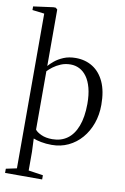

<svg xmlns="http://www.w3.org/2000/svg" viewBox="-117 -881 762 1173"><g transform="rotate(10 264.0 -295.0)"><path d="M1 229V203L67.5 189V-771L-7 -780V-802.5L115.5 -819H130L141.5 -809.5V-459Q153 -473 175.2 -491.5Q197.5 -510 230 -523.8Q262.5 -537.5 305 -537.5Q364.5 -537.5 410.2 -509Q456 -480.5 482 -424Q508 -367.5 508 -282.5Q508 -220 489 -166.8Q470 -113.5 435.5 -73.5Q401 -33.5 354 -11.2Q307 11 251 11Q215.5 11 185 5Q154.5 -1 137 -8.5L140.5 74.5V189.5L231 203V229ZM248.5 -24Q302.5 -24 341.2 -51.8Q380 -79.5 401.2 -135Q422.5 -190.5 423 -273Q423 -330 412 -371.5Q401 -413 381.5 -440Q362 -467 336.2 -480Q310.5 -493 281 -493Q248 -493 220.8 -481.5Q193.5 -470 173.2 -454.5Q153 -439 141.5 -426.5V-64.5Q151 -50.5 179.5 -37.2Q208 -24 248.5 -24Z"/></g></svg>

Font: Merriweather 96pt Light
Style: Regular
Weight: 300
Version: Version 2.100